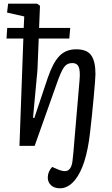

<svg xmlns="http://www.w3.org/2000/svg" viewBox="-20 -787 605 1036"><path d="M106 -579.1H15.1L19 -636.2H107.9L110.8 -698.2L18.1 -719.2L23.9 -767.1H180.2L195.8 -755.9L190.9 -636.2H358.9L354 -579.1H189L182.1 -409.2L158.2 -151.9L165 -149.9L237.8 -367.2Q265.6 -448.7 300.5 -484.9Q335.4 -521 391.1 -521Q449.2 -521 472.2 -488.5Q495.1 -456.1 495.1 -387.2Q495.1 -365.7 485.6 -262Q476.1 -158.2 465.8 -70.8Q445.3 109.4 384.8 184.1Q347.7 229 304.2 229Q272.9 229 255.4 212.6Q237.8 196.3 237.8 170.9Q237.8 140.1 261.2 113.8L301.8 130.9Q319.3 137.2 333.7 136.2Q348.1 135.3 358.2 121.6Q368.2 107.9 371.1 82Q377 33.2 380.9 -22.9L409.2 -354Q413.6 -405.8 404.5 -426.3Q395.5 -446.8 370.1 -446.8Q341.3 -446.8 324.7 -423.3Q308.1 -399.9 284.2 -330.1L167 0H85Z"/></svg>

Font: Literata Book
Style: Italic
Weight: 400
Italic angle: -3°
Designer: Latin by Veronika Burian and Jose Scaglione. Greek by Irene Vlachou. Cyrillic by Vera Evstafieva
Foundry: TypeTogether
Version: Version 1.003;PS 001.003;hotconv 1.0.88;makeotf.lib2.5.64775